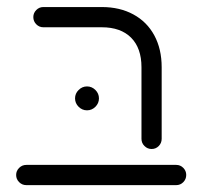

<svg xmlns="http://www.w3.org/2000/svg" viewBox="-20 -539 595 559"><path d="M391.9 -134.8V-343.3Q391.9 -398.9 361.7 -429.3Q331.5 -459.6 276.3 -459.6H106.3Q94.1 -459.6 85.6 -468.3Q77 -477 77 -489.3Q77 -501.1 85.6 -509.8Q94.1 -518.5 106.3 -518.5H276.3Q328.9 -518.5 368.3 -497Q407.8 -475.6 429.3 -435.9Q450.7 -396.3 450.7 -343.3V-134.8Q450.7 -122.6 442.2 -113.9Q433.7 -105.2 421.5 -105.2Q409.3 -105.2 400.6 -113.9Q391.9 -122.6 391.9 -134.8ZM27 -29.6Q27 -41.5 35.7 -50.2Q44.4 -58.9 56.7 -58.9H493Q505.2 -58.9 513.7 -50.2Q522.2 -41.5 522.2 -29.6Q522.2 -17.4 513.7 -8.7Q505.2 0 493 0H56.7Q44.4 0 35.7 -8.7Q27 -17.4 27 -29.6ZM198.5 -252.6Q198.5 -266.7 208.9 -277Q219.3 -287.4 233.3 -287.4Q247.4 -287.4 257.8 -277Q268.1 -266.7 268.1 -252.6Q268.1 -238.5 257.8 -228.1Q247.4 -217.8 233.3 -217.8Q219.3 -217.8 208.9 -228.1Q198.5 -238.5 198.5 -252.6Z"/></svg>

Font: 26F Galaxy Hebrew Medium
Style: Regular
Weight: 500
Designer: C₂₉H₂₅N₃O₅
Version: Version 1.000